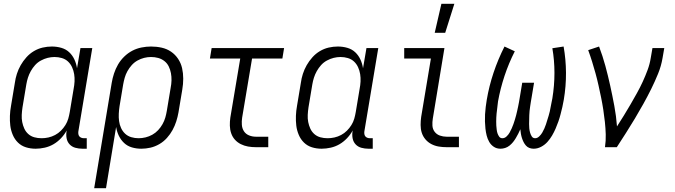

<svg xmlns="http://www.w3.org/2000/svg" viewBox="-20 -772 3540 1007"><path d="M167 8Q140 8 116 0.5Q92 -7 74.5 -24Q57 -41 47 -64.5Q37 -88 34 -113Q31 -138 32 -164.5Q33 -191 38 -218L58 -338Q61 -361 68.5 -384.5Q76 -408 88.5 -430Q101 -452 118.5 -471.5Q136 -491 158 -504Q180 -517 204 -522.5Q228 -528 252 -528Q278 -528 302 -521Q326 -514 343 -498Q360 -482 370 -460.5Q380 -439 384 -414L402 -520H464L391 -83Q390 -76 391 -69Q392 -62 396 -57Q400 -52 406.5 -49.5Q413 -47 421 -47H435V8H412Q393 8 375 3Q357 -2 345 -15Q333 -28 329.5 -46Q326 -64 329 -83L330 -88Q318 -66 300 -47Q282 -28 260.5 -15.5Q239 -3 214.5 2.5Q190 8 167 8ZM198 -47Q216 -47 234 -51Q252 -55 269 -64Q286 -73 299.5 -86.5Q313 -100 323 -116Q333 -132 338 -149.5Q343 -167 346 -185L366 -305Q370 -325 371 -344.5Q372 -364 369 -383Q366 -402 358 -419.5Q350 -437 336.5 -449.5Q323 -462 304.5 -467.5Q286 -473 266 -473Q248 -473 230 -468.5Q212 -464 194.5 -454.5Q177 -445 164 -430.5Q151 -416 141.5 -399Q132 -382 126.5 -364.5Q121 -347 118 -329L98 -209Q95 -189 94 -169.5Q93 -150 96.5 -132Q100 -114 107.5 -97.5Q115 -81 128.5 -69Q142 -57 160 -52Q178 -47 198 -47Z M474 215 566 -338Q570 -362 578 -386.5Q586 -411 599 -433.5Q612 -456 631.5 -475Q651 -494 674 -506Q697 -518 722.5 -523Q748 -528 772 -528Q801 -528 828 -522Q855 -516 877 -501Q899 -486 914 -463.5Q929 -441 935 -414.5Q941 -388 941 -359.5Q941 -331 936 -302L916 -182Q912 -159 904.5 -135.5Q897 -112 885 -90Q873 -68 855.5 -48.5Q838 -29 815.5 -16Q793 -3 769 2.5Q745 8 721 8Q695 8 671.5 1Q648 -6 631 -22Q614 -38 603.5 -59.5Q593 -81 589 -106L536 215ZM707 -47Q725 -47 743.5 -51.5Q762 -56 779 -65.5Q796 -75 809.5 -89.5Q823 -104 832.5 -121Q842 -138 847 -155.5Q852 -173 855 -191L875 -311Q879 -331 879.5 -350.5Q880 -370 876.5 -388.5Q873 -407 865 -423.5Q857 -440 842.5 -451.5Q828 -463 810 -468Q792 -473 772 -473Q754 -473 736 -468.5Q718 -464 701 -454.5Q684 -445 671 -430.5Q658 -416 648.5 -399Q639 -382 634 -364Q629 -346 626 -329L607 -215Q604 -195 603 -175.5Q602 -156 604.5 -137Q607 -118 615 -100.5Q623 -83 636.5 -70.5Q650 -58 668.5 -52.5Q687 -47 707 -47Z M1323 0Q1301 0 1281 -3.5Q1261 -7 1243 -16Q1225 -25 1212 -39.5Q1199 -54 1192.5 -73Q1186 -92 1185.5 -113Q1185 -134 1188 -155L1240 -465H1081L1090 -520H1470L1461 -465H1302L1250 -155Q1247 -136 1248.5 -117Q1250 -98 1259.5 -83.5Q1269 -69 1286 -62Q1303 -55 1322 -55H1387V0Z M1667 8Q1640 8 1616 0.5Q1592 -7 1574.5 -24Q1557 -41 1547 -64.5Q1537 -88 1534 -113Q1531 -138 1532 -164.5Q1533 -191 1538 -218L1558 -338Q1561 -361 1568.5 -384.5Q1576 -408 1588.5 -430Q1601 -452 1618.5 -471.5Q1636 -491 1658 -504Q1680 -517 1704 -522.5Q1728 -528 1752 -528Q1778 -528 1802 -521Q1826 -514 1843 -498Q1860 -482 1870 -460.5Q1880 -439 1884 -414L1902 -520H1964L1891 -83Q1890 -76 1891 -69Q1892 -62 1896 -57Q1900 -52 1906.5 -49.5Q1913 -47 1921 -47H1935V8H1912Q1893 8 1875 3Q1857 -2 1845 -15Q1833 -28 1829.5 -46Q1826 -64 1829 -83L1830 -88Q1818 -66 1800 -47Q1782 -28 1760.5 -15.5Q1739 -3 1714.5 2.5Q1690 8 1667 8ZM1698 -47Q1716 -47 1734 -51Q1752 -55 1769 -64Q1786 -73 1799.5 -86.5Q1813 -100 1823 -116Q1833 -132 1838 -149.5Q1843 -167 1846 -185L1866 -305Q1870 -325 1871 -344.5Q1872 -364 1869 -383Q1866 -402 1858 -419.5Q1850 -437 1836.5 -449.5Q1823 -462 1804.5 -467.5Q1786 -473 1766 -473Q1748 -473 1730 -468.5Q1712 -464 1694.5 -454.5Q1677 -445 1664 -430.5Q1651 -416 1641.5 -399Q1632 -382 1626.5 -364.5Q1621 -347 1618 -329L1598 -209Q1595 -189 1594 -169.5Q1593 -150 1596.5 -132Q1600 -114 1607.5 -97.5Q1615 -81 1628.5 -69Q1642 -57 1660 -52Q1678 -47 1698 -47Z M2260 -600 2295 -752H2363L2315 -600ZM2323 0Q2301 0 2280.5 -3.5Q2260 -7 2242 -16.5Q2224 -26 2211 -41.5Q2198 -57 2192 -76Q2186 -95 2186 -116.5Q2186 -138 2189 -159L2240 -465H2100V-520H2311L2250 -150Q2247 -132 2248 -113.5Q2249 -95 2259.5 -81Q2270 -67 2287 -61Q2304 -55 2322 -55H2387V0Z M2605 8Q2585 8 2570 -2Q2555 -12 2546 -27.5Q2537 -43 2532.5 -61Q2528 -79 2526 -97.5Q2524 -116 2523.5 -134.5Q2523 -153 2524 -172.5Q2525 -192 2527.5 -211Q2530 -230 2533 -249Q2545 -320 2568.5 -390.5Q2592 -461 2626 -528L2680 -503Q2648 -440 2626 -373.5Q2604 -307 2592 -240Q2591 -230 2589.5 -219Q2588 -208 2587 -197.5Q2586 -187 2584.5 -176.5Q2583 -166 2583 -155.5Q2583 -145 2582.5 -134.5Q2582 -124 2583 -113.5Q2584 -103 2585 -93Q2586 -83 2589 -73.5Q2592 -64 2598 -55.5Q2604 -47 2615 -47Q2627 -47 2637 -56.5Q2647 -66 2653 -77Q2659 -88 2664 -99Q2669 -110 2673 -121.5Q2677 -133 2680.5 -144.5Q2684 -156 2687 -167.5Q2690 -179 2692.5 -190.5Q2695 -202 2697.5 -213.5Q2700 -225 2702 -236.5Q2704 -248 2706 -260L2719 -338H2781L2768 -260Q2766 -248 2764 -236.5Q2762 -225 2760.5 -213.5Q2759 -202 2757.5 -190.5Q2756 -179 2756 -167.5Q2756 -156 2755.5 -144.5Q2755 -133 2755 -121.5Q2755 -110 2756 -99Q2757 -88 2760 -77Q2763 -66 2769 -56.5Q2775 -47 2787 -47Q2798 -47 2808 -56.5Q2818 -66 2824 -76.5Q2830 -87 2835 -98Q2840 -109 2843.5 -120Q2847 -131 2850.5 -142.5Q2854 -154 2857.5 -165Q2861 -176 2863.5 -187.5Q2866 -199 2868 -210.5Q2870 -222 2872.5 -233.5Q2875 -245 2877 -256Q2888 -323 2888 -389.5Q2888 -456 2877 -519L2936 -528Q2948 -461 2948.5 -390.5Q2949 -320 2937 -249Q2934 -230 2929.5 -211Q2925 -192 2920 -172.5Q2915 -153 2908.5 -134.5Q2902 -116 2894 -97.5Q2886 -79 2875.5 -61Q2865 -43 2851 -27.5Q2837 -12 2818 -2Q2799 8 2779 8Q2767 8 2756.5 4Q2746 0 2738.5 -8.5Q2731 -17 2726 -27Q2721 -37 2717.5 -48Q2714 -59 2712 -70.5Q2710 -82 2709 -94Q2704 -82 2698 -70.5Q2692 -59 2685.5 -48Q2679 -37 2671 -27Q2663 -17 2652.5 -8.5Q2642 0 2629.5 4Q2617 8 2605 8Z M3153 0Q3158 -34 3157 -67Q3156 -100 3152.5 -132.5Q3149 -165 3144 -197.5Q3139 -230 3132.5 -261.5Q3126 -293 3119 -324.5Q3112 -356 3103.5 -387Q3095 -418 3085.5 -448.5Q3076 -479 3065 -509L3122 -528Q3141 -478 3155 -426.5Q3169 -375 3180.5 -322.5Q3192 -270 3202 -216.5Q3212 -163 3216 -109Q3234 -137 3252 -166Q3270 -195 3287 -224.5Q3304 -254 3320.5 -283.5Q3337 -313 3351 -343.5Q3365 -374 3376.5 -405Q3388 -436 3393 -468L3402 -520H3464L3455 -468Q3448 -426 3431.5 -385.5Q3415 -345 3395.5 -305.5Q3376 -266 3354.5 -227.5Q3333 -189 3310 -150.5Q3287 -112 3263 -74.5Q3239 -37 3215 0Z"/></svg>

Font: Iosevka SS18 Light
Style: Italic
Weight: 300
Italic angle: -9°
Monospace: yes
Designer: Belleve Invis
Foundry: Belleve Invis
Version: Version 25.1.1; ttfautohint (v1.8.4)